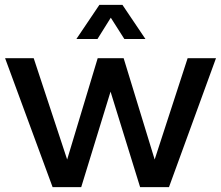

<svg xmlns="http://www.w3.org/2000/svg" viewBox="-20 -772 911 792"><path d="M390 -752H485L580 -611H493L437 -699L382 -611H295ZM1 -532H119L257 -114L383 -532H490L618 -114L754 -532H871L677 0H558L436 -394L315 0H197Z"/></svg>

Font: Steamflix Grotesk
Style: Regular
Weight: 400
Designer: Julieta Ulanovsky
Foundry: Julieta Ulanovsky
Version: Version 4.000;PS 004.000;hotconv 1.0.88;makeotf.lib2.5.64775